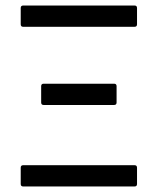

<svg xmlns="http://www.w3.org/2000/svg" viewBox="-20 -675 571 695"><path d="M64 -578Q55 -578 55 -587V-646Q55 -655 64 -655H467Q476 -655 476 -646V-587Q476 -578 467 -578ZM138 -295Q129 -295 129 -304V-363Q129 -372 138 -372H393Q402 -372 402 -363V-304Q402 -295 393 -295ZM64 0Q55 0 55 -9V-68Q55 -77 64 -77H467Q476 -77 476 -68V-9Q476 0 467 0Z"/></svg>

Font: Sofia Sans Semi Condensed
Style: Regular
Weight: 400
Designer: Botio Nikoltchev, Ani Petrova
Foundry: lettersoup
Version: Version 4.100; ttfautohint (v1.8.4.7-5d5b)